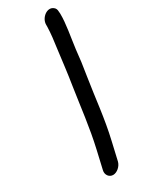

<svg xmlns="http://www.w3.org/2000/svg" viewBox="-221 -728 721 929"><g transform="rotate(-30 139.5 -263.5)"><path d="M111 161C133 161 157 140 163 116L186 16C213 -99 221 -202 239 -314C249 -374 253 -407 258 -456C266 -519 280 -588 279 -643L278 -655C278 -667 274 -676 265 -682C236 -703 193 -668 193 -631V-619C192 -585 187 -541 181 -501C172 -432 167 -383 155 -308C138 -198 128 -97 102 16L79 116C73 140 89 161 111 161Z"/></g></svg>

Font: Electronic
Style: CircIt
Weight: 900
Version: Version 1.011